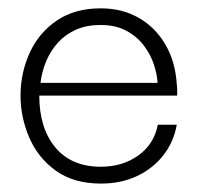

<svg xmlns="http://www.w3.org/2000/svg" viewBox="-20 -426 485 456"><path d="M220 10Q155 10 112.3 -20.8Q69.7 -51.7 49 -100.4Q28.3 -149.2 28.8 -201.2Q29.3 -255 51.2 -302Q73 -349 115.5 -377.6Q158 -406.2 219.2 -406.2Q269.8 -406.2 309.2 -383.8Q348.7 -361.3 372.7 -320.5Q396.7 -279.7 400 -224.2Q400.8 -219.2 400.8 -212Q400.8 -204.8 400.8 -199H73.3Q73.3 -121.7 111.5 -75.8Q149.7 -30 219.5 -30Q271 -30 308.5 -56.8Q346 -83.7 354.8 -129.7H399.8Q392.7 -89 368 -57.3Q343.3 -25.7 305.3 -7.8Q267.3 10 220 10ZM76.2 -229.2H354.2Q353.3 -248.3 345.8 -271.9Q338.2 -295.5 322.2 -317.1Q306.2 -338.7 280.5 -352.7Q254.8 -366.7 218.7 -366.7Q185.8 -366.7 160.8 -355.6Q135.8 -344.5 118.2 -325.4Q100.7 -306.3 90.1 -281.5Q79.5 -256.7 76.2 -229.2Z"/></svg>

Font: Darker Grotesque Light
Style: Regular
Weight: 300
Designer: Gabriel Lam
Foundry: TypeRant
Version: Version 1.000;gftools[0.9.28]